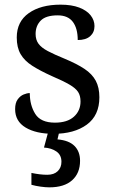

<svg xmlns="http://www.w3.org/2000/svg" viewBox="-20 -565 491 825"><path d="M210 10Q135 10 90 -17Q45 -44 45 -96Q45 -123 56 -138Q67 -153 81.5 -159Q96 -165 108 -165Q108 -113 131.5 -75.5Q155 -38 216 -38Q269 -38 297.5 -63.5Q326 -89 326 -129Q326 -154 315.5 -170Q305 -186 278.5 -201.5Q252 -217 203 -238Q152 -261 118.5 -282.5Q85 -304 68.5 -332.5Q52 -361 52 -404Q52 -472 103.5 -508.5Q155 -545 240 -545Q288 -545 320.5 -532.5Q353 -520 369.5 -499Q386 -478 386 -453Q386 -426 367.5 -409.5Q349 -393 314 -393Q314 -443 293 -471Q272 -499 228 -499Q177 -499 155 -476.5Q133 -454 133 -419Q133 -394 145.5 -377Q158 -360 185.5 -345.5Q213 -331 257 -313Q310 -291 343 -269Q376 -247 391.5 -218Q407 -189 407 -147Q407 -69 353 -29.5Q299 10 210 10ZM192 240Q176 240 154.5 237Q133 234 115 229V178Q153 186 183 186Q212 186 228 170.5Q244 155 244 130Q244 101 222.5 86Q201 71 169 69L190 -9H237L227 34Q276 38 300 62Q324 86 324 126Q324 179 290 209.5Q256 240 192 240Z"/></svg>

Font: Noto Serif Test
Style: Regular
Weight: 400
Version: Version 1.000